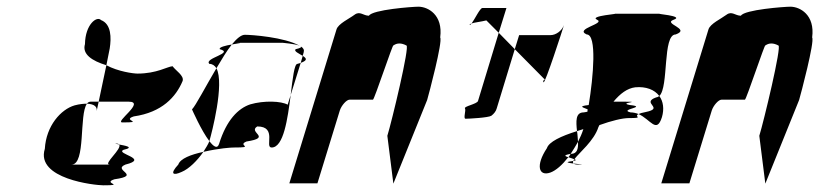

<svg xmlns="http://www.w3.org/2000/svg" viewBox="-20 -736 2449 574"><path d="M114 -291C86 -201 264 -182 289 -182C358 -182 284 -188 322 -200C406 -212 314 -227 355 -244C428 -262 324 -276 349 -288C385 -296 351 -301 336 -304C347 -292 286 -244 308 -244H194C237 -244 216 -394 240 -426C230 -426 218 -425 203 -421C162 -409 118 -360 114 -291ZM234 -604C225 -574 255 -554 298 -541L308 -591C313 -623 313 -664 282 -676C270 -689 235 -664 234 -604ZM240 -426C263 -425 271 -416 269 -404L275 -432H251C246 -432 243 -430 240 -426ZM298 -541 275 -432H365C416 -432 321 -370 346 -370C415 -370 342 -376 380 -388C464 -400 506 -446 526 -494C531 -510 505 -525 496 -538C480 -537 449 -516 391 -516C379 -516 333 -522 298 -541ZM336 -304C335 -306 331 -307 327 -307C321 -307 328 -306 336 -304Z M554 -409C554 -409 582 -345 606 -314L607 -318C612 -335 652 -486 627 -532C595 -478 565 -420 554 -409ZM513 -244C487 -216 497 -210 523 -222C545 -231 570 -256 588 -282C551 -274 519 -262 513 -244ZM606 -545C615 -545 622 -540 627 -532C643 -559 658 -584 673 -603C655 -600 634 -595 637 -589C682 -577 588 -562 606 -545ZM673 -603C693 -607 710 -608 687 -608H826C823 -608 864 -605 876 -599C831 -625 732 -632 712 -632C701 -632 688 -621 673 -603ZM588 -282C636 -293 671 -295 679 -295C745 -295 687 -301 717 -313C795 -325 720 -340 749 -358C810 -358 770 -295 792 -295C828 -295 840 -381 849 -452L840 -423C821 -434 769 -436 728 -424C692 -412 657 -377 635 -306C630 -290 619 -297 606 -314C602 -304 595 -293 588 -282ZM864 -589C857 -583 874 -576 885 -569L888 -580C890 -587 887 -592 880 -597C882 -595 878 -592 864 -589ZM876 -599C877 -598 879 -598 880 -597C879 -598 878 -598 876 -599ZM869 -545C860 -545 855 -502 849 -452L879 -548ZM879 -548C901 -556 896 -562 885 -569Z M845 -188H929L996 -406C1001 -421 1016 -438 1025 -438H1095C1099 -438 1155 -607 1156 -600C1167 -608 1180 -608 1195 -600C1206 -600 1151 -372 1138 -330L1156 -187L1257 -437C1262 -454 1304 -612 1296 -624C1305 -692 1259 -716 1231 -716C1213 -716 1093 -707 1083 -689C1066 -689 1056 -704 1040 -692C1024 -680 991 -665 986 -648Z M1384 -662C1385 -661 1388 -663 1390 -666C1387 -665 1383 -663 1384 -662ZM1390 -666C1399 -669 1418 -671 1434 -675L1471 -638L1494 -712H1422C1415 -712 1399 -678 1390 -666ZM1370 -412C1374 -406 1364 -381 1372 -381C1381 -381 1440 -384 1449 -390C1457 -396 1463 -404 1465 -412L1519 -589L1471 -638L1409 -434C1406 -425 1366 -418 1370 -412ZM1519 -589 1607 -500C1615 -500 1600 -497 1605 -490C1609 -484 1662 -647 1666 -661C1660 -644 1642 -631 1626 -631H1532ZM1666 -661V-662Z M1615 -293C1581 -242 1590 -208 1625 -220C1642 -226 1661 -243 1679 -266C1669 -269 1663 -272 1686 -276C1693 -287 1701 -299 1708 -312C1707 -322 1707 -333 1705 -344C1657 -329 1621 -312 1615 -293ZM1734 -633C1765 -633 1754 -507 1740 -422C1704 -418 1727 -414 1737 -409C1736 -407 1737 -404 1736 -402C1734 -401 1729 -401 1725 -400C1700 -400 1702 -373 1705 -344C1712 -346 1717 -348 1724 -350C1720 -337 1714 -324 1708 -312C1709 -292 1706 -276 1687 -276H1686C1684 -272 1682 -269 1679 -266C1684 -264 1693 -262 1697 -260C1712 -280 1756 -315 1769 -356L1772 -362C1808 -375 1841 -383 1860 -383C1908 -383 1873 -387 1889 -395C1882 -398 1873 -400 1865 -400C1828 -409 1919 -416 1863 -422C1826 -429 1904 -432 1848 -432H1814C1834 -456 1855 -472 1879 -475C1911 -478 1937 -468 1951 -449C1980 -475 1960 -633 2000 -633C2047 -650 1960 -665 1994 -677C2029 -689 1931 -695 1955 -695H1815C1840 -695 1739 -689 1765 -677C1791 -665 1696 -650 1734 -633ZM1689 -254C1666 -251 1680 -249 1695 -247C1693 -249 1692 -252 1694 -255C1693 -255 1691 -254 1689 -254ZM1694 -255C1705 -257 1702 -258 1697 -260C1695 -258 1695 -257 1694 -255ZM1695 -247C1697 -245 1701 -244 1709 -244C1732 -244 1712 -245 1695 -247ZM1889 -395C1925 -379 1943 -335 1959 -386C1966 -410 1963 -433 1951 -449C1948 -447 1945 -445 1942 -445C1894 -428 1969 -413 1910 -401C1899 -399 1893 -397 1889 -395Z M1957 -188H2041L2108 -406C2113 -421 2128 -438 2137 -438H2207C2211 -438 2267 -607 2268 -600C2279 -608 2292 -608 2307 -600C2318 -600 2263 -372 2250 -330L2268 -187L2369 -437C2374 -454 2416 -612 2408 -624C2417 -692 2371 -716 2343 -716C2325 -716 2205 -707 2195 -689C2178 -689 2168 -704 2152 -692C2136 -680 2103 -665 2098 -648Z"/></svg>

Font: bitstorm
Style: sucnobl
Weight: 400
Version: Version 0.2